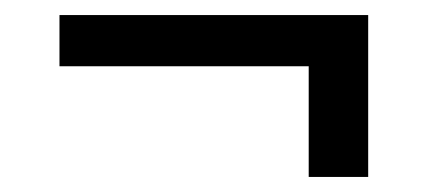

<svg xmlns="http://www.w3.org/2000/svg" viewBox="-20 -416 566 255"><path d="M390 -181V-328H59V-396H469V-181Z"/></svg>

Font: Sinter Normal
Style: Regular
Weight: 350
Foundry: Adobe & rsms
Version: Version 1.000